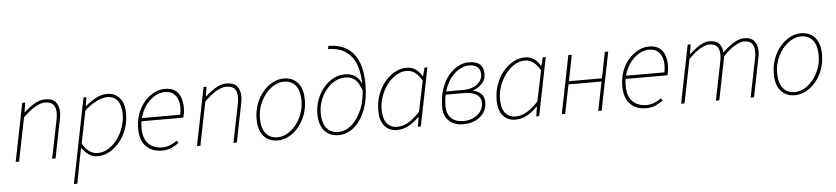

<svg xmlns="http://www.w3.org/2000/svg" viewBox="-50 -1038 6852 1574"><g transform="rotate(-5 3376.0 -251.0)"><path d="M44 0 140 -478H164L152 -400H156Q198 -439 241.5 -464.5Q285 -490 328 -490Q390 -490 416 -457.5Q442 -425 442 -374Q442 -356 440.5 -343.5Q439 -331 434 -310L372 0H344L406 -306Q411 -329 412.5 -342Q414 -355 414 -370Q414 -417 393 -440.5Q372 -464 324 -464Q291 -464 246 -439Q201 -414 144 -358L72 0Z M504 222 644 -478H668L656 -408H660Q699 -440 744 -465Q789 -490 840 -490Q903 -490 941.5 -445.5Q980 -401 980 -318Q980 -249 958.5 -189Q937 -129 899.5 -84Q862 -39 816 -13.5Q770 12 720 12Q677 12 644 -11Q611 -34 590 -68H588L566 42L532 222ZM722 -14Q767 -14 808.5 -39.5Q850 -65 882 -107.5Q914 -150 933 -203.5Q952 -257 952 -312Q952 -388 921.5 -426Q891 -464 838 -464Q796 -464 745 -437.5Q694 -411 650 -370L596 -102Q625 -54 655.5 -34Q686 -14 722 -14Z M1248 12Q1166 12 1117 -38Q1068 -88 1068 -184Q1068 -252 1089 -308Q1110 -364 1145.5 -404.5Q1181 -445 1224.5 -467.5Q1268 -490 1314 -490Q1365 -490 1396.5 -468.5Q1428 -447 1442 -409Q1456 -371 1456 -322Q1456 -306 1454.5 -291.5Q1453 -277 1450 -264.5Q1447 -252 1444 -242H1092L1098 -268H1422Q1425 -283 1426.5 -297.5Q1428 -312 1428 -328Q1428 -362 1417 -393Q1406 -424 1380.5 -444Q1355 -464 1312 -464Q1272 -464 1233.5 -443Q1195 -422 1164 -384.5Q1133 -347 1114.5 -296Q1096 -245 1096 -186Q1096 -123 1117.5 -85.5Q1139 -48 1174 -31Q1209 -14 1250 -14Q1288 -14 1317.5 -26.5Q1347 -39 1374 -58L1388 -40Q1361 -19 1326.5 -3.5Q1292 12 1248 12Z M1536 0 1632 -478H1656L1644 -400H1648Q1690 -439 1733.5 -464.5Q1777 -490 1820 -490Q1882 -490 1908 -457.5Q1934 -425 1934 -374Q1934 -356 1932.5 -343.5Q1931 -331 1926 -310L1864 0H1836L1898 -306Q1903 -329 1904.5 -342Q1906 -355 1906 -370Q1906 -417 1885 -440.5Q1864 -464 1816 -464Q1783 -464 1738 -439Q1693 -414 1636 -358L1564 0Z M2200 12Q2151 12 2115.5 -10Q2080 -32 2061 -74Q2042 -116 2042 -176Q2042 -243 2063 -300Q2084 -357 2119.5 -399.5Q2155 -442 2200 -466Q2245 -490 2292 -490Q2341 -490 2376.5 -468Q2412 -446 2431 -404Q2450 -362 2450 -302Q2450 -235 2429 -178Q2408 -121 2372.5 -78.5Q2337 -36 2292 -12Q2247 12 2200 12ZM2202 -14Q2243 -14 2282 -36.5Q2321 -59 2352.5 -98Q2384 -137 2403 -188Q2422 -239 2422 -296Q2422 -379 2387.5 -421.5Q2353 -464 2290 -464Q2250 -464 2210.5 -441.5Q2171 -419 2139.5 -380Q2108 -341 2089 -290Q2070 -239 2070 -182Q2070 -100 2104.5 -57Q2139 -14 2202 -14Z M2700 12Q2652 12 2616.5 -10Q2581 -32 2561.5 -74Q2542 -116 2542 -176Q2542 -239 2563 -294Q2584 -349 2619 -391Q2654 -433 2699 -456.5Q2744 -480 2792 -480Q2840 -480 2870 -462Q2900 -444 2917.5 -415Q2935 -386 2944 -352L2934 -320Q2915 -384 2884 -419Q2853 -454 2790 -454Q2750 -454 2710.5 -432.5Q2671 -411 2639.5 -373Q2608 -335 2589 -286Q2570 -237 2570 -182Q2570 -100 2604.5 -57Q2639 -14 2702 -14Q2760 -14 2812 -59Q2864 -104 2897 -185.5Q2930 -267 2930 -378Q2930 -539 2864.5 -618.5Q2799 -698 2676 -698L2680 -724Q2768 -724 2829.5 -686.5Q2891 -649 2923.5 -573.5Q2956 -498 2956 -384Q2956 -262 2921 -173Q2886 -84 2828 -36Q2770 12 2700 12Z M3182 12Q3119 12 3080.5 -32Q3042 -76 3042 -160Q3042 -229 3063.5 -289Q3085 -349 3122.5 -394Q3160 -439 3206.5 -464.5Q3253 -490 3302 -490Q3346 -490 3377.5 -468Q3409 -446 3428 -410H3432L3450 -478H3474L3378 0H3354L3366 -78H3362Q3325 -39 3279 -13.5Q3233 12 3182 12ZM3184 -14Q3234 -14 3281.5 -42.5Q3329 -71 3374 -122L3426 -372Q3398 -422 3367 -443Q3336 -464 3300 -464Q3255 -464 3213.5 -438.5Q3172 -413 3140 -370.5Q3108 -328 3089 -275Q3070 -222 3070 -166Q3070 -90 3101 -52Q3132 -14 3184 -14Z M3728 12Q3653 12 3609.5 -29Q3566 -70 3566 -140Q3566 -226 3588.5 -291.5Q3611 -357 3647.5 -401Q3684 -445 3727.5 -467.5Q3771 -490 3814 -490Q3876 -490 3906 -463.5Q3936 -437 3936 -384Q3936 -337 3905 -304.5Q3874 -272 3832 -258V-254Q3870 -247 3896 -222.5Q3922 -198 3922 -150Q3922 -105 3898 -68.5Q3874 -32 3830.5 -10Q3787 12 3728 12ZM3730 -14Q3777 -14 3814 -32Q3851 -50 3872.5 -80.5Q3894 -111 3894 -148Q3894 -195 3857 -218.5Q3820 -242 3755 -242H3589L3594 -268H3746Q3801 -268 3836.5 -284.5Q3872 -301 3890 -327Q3908 -353 3908 -382Q3908 -464 3812 -464Q3777 -464 3739 -443.5Q3701 -423 3668 -382.5Q3635 -342 3614.5 -282.5Q3594 -223 3594 -146Q3594 -85 3630 -49.5Q3666 -14 3730 -14Z M4156 12Q4093 12 4054.5 -32Q4016 -76 4016 -160Q4016 -229 4037.5 -289Q4059 -349 4096.5 -394Q4134 -439 4180.5 -464.5Q4227 -490 4276 -490Q4320 -490 4351.5 -468Q4383 -446 4402 -410H4406L4424 -478H4448L4352 0H4328L4340 -78H4336Q4299 -39 4253 -13.5Q4207 12 4156 12ZM4158 -14Q4208 -14 4255.5 -42.5Q4303 -71 4348 -122L4400 -372Q4372 -422 4341 -443Q4310 -464 4274 -464Q4229 -464 4187.5 -438.5Q4146 -413 4114 -370.5Q4082 -328 4063 -275Q4044 -222 4044 -166Q4044 -90 4075 -52Q4106 -14 4158 -14Z M4538 0 4634 -478H4662L4620 -264H4892L4934 -478H4962L4866 0H4838L4886 -238H4614L4566 0Z M5232 12Q5150 12 5101 -38Q5052 -88 5052 -184Q5052 -252 5073 -308Q5094 -364 5129.5 -404.5Q5165 -445 5208.5 -467.5Q5252 -490 5298 -490Q5349 -490 5380.5 -468.5Q5412 -447 5426 -409Q5440 -371 5440 -322Q5440 -306 5438.5 -291.5Q5437 -277 5434 -264.5Q5431 -252 5428 -242H5076L5082 -268H5406Q5409 -283 5410.5 -297.5Q5412 -312 5412 -328Q5412 -362 5401 -393Q5390 -424 5364.5 -444Q5339 -464 5296 -464Q5256 -464 5217.5 -443Q5179 -422 5148 -384.5Q5117 -347 5098.5 -296Q5080 -245 5080 -186Q5080 -123 5101.5 -85.5Q5123 -48 5158 -31Q5193 -14 5234 -14Q5272 -14 5301.5 -26.5Q5331 -39 5358 -58L5372 -40Q5345 -19 5310.5 -3.5Q5276 12 5232 12Z M5520 0 5616 -478H5640L5628 -400H5632Q5673 -439 5715.5 -464.5Q5758 -490 5792 -490Q5852 -490 5876.5 -459.5Q5901 -429 5902 -388Q5953 -438 5998.5 -464Q6044 -490 6078 -490Q6138 -490 6164 -457.5Q6190 -425 6190 -374Q6190 -356 6188.5 -343.5Q6187 -331 6182 -310L6120 0H6092L6154 -306Q6159 -329 6160.5 -342Q6162 -355 6162 -370Q6162 -417 6141.5 -440.5Q6121 -464 6074 -464Q6050 -464 6004.5 -439Q5959 -414 5906 -358L5834 0H5806L5868 -306Q5873 -329 5874.5 -342Q5876 -355 5876 -370Q5876 -417 5855.5 -440.5Q5835 -464 5788 -464Q5764 -464 5718.5 -439Q5673 -414 5620 -358L5548 0Z M6456 12Q6407 12 6371.5 -10Q6336 -32 6317 -74Q6298 -116 6298 -176Q6298 -243 6319 -300Q6340 -357 6375.5 -399.5Q6411 -442 6456 -466Q6501 -490 6548 -490Q6597 -490 6632.5 -468Q6668 -446 6687 -404Q6706 -362 6706 -302Q6706 -235 6685 -178Q6664 -121 6628.5 -78.5Q6593 -36 6548 -12Q6503 12 6456 12ZM6458 -14Q6499 -14 6538 -36.5Q6577 -59 6608.5 -98Q6640 -137 6659 -188Q6678 -239 6678 -296Q6678 -379 6643.5 -421.5Q6609 -464 6546 -464Q6506 -464 6466.5 -441.5Q6427 -419 6395.5 -380Q6364 -341 6345 -290Q6326 -239 6326 -182Q6326 -100 6360.5 -57Q6395 -14 6458 -14Z"/></g></svg>

Font: Source Sans 3 ExtraLight
Style: Italic
Weight: 250
Italic angle: -11°
Designer: Paul D. Hunt
Foundry: Adobe
Version: Version 3.046;hotconv 1.0.118;makeotfexe 2.5.65603